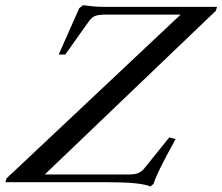

<svg xmlns="http://www.w3.org/2000/svg" viewBox="-78 -689 840 726"><path d="M491.2 16.1Q452.1 0 334.5 0H-57.6L-53.2 -14.6L605 -633.8H319.8Q295.4 -633.8 282 -628.7Q268.6 -623.5 258.8 -609.4L168.9 -482.9H144L221.7 -658.2L236.3 -669.4Q280.8 -663.1 312 -663.1H742.7L738.3 -648.4L91.3 -29.3H409.7Q432.6 -29.3 445.6 -34.9Q458.5 -40.5 469.7 -54.7L562 -169.4L585.9 -163.1Q511.7 -29.3 502.9 5.9Z"/></svg>

Font: Elstob 18pt
Style: Italic
Weight: 400
Italic angle: -20°
Designer: Peter S. Baker
Version: Version 1.015